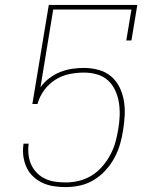

<svg xmlns="http://www.w3.org/2000/svg" viewBox="-20 -755 640 783"><path d="M248 8Q224 8 200 4.5Q176 1 155 -8.5Q134 -18 117 -33.5Q100 -49 90 -69Q80 -89 76 -113Q72 -137 75 -161L76 -169H97L96 -162Q94 -140 97 -119Q100 -98 109 -80Q118 -62 132.5 -48Q147 -34 165.5 -25.5Q184 -17 205 -14Q226 -11 248 -11Q275 -11 302 -17.5Q329 -24 353.5 -39Q378 -54 397 -76Q416 -98 429.5 -123Q443 -148 450.5 -174.5Q458 -201 462 -227Q467 -255 468 -282.5Q469 -310 465 -336Q461 -362 450 -386Q439 -410 420.5 -427Q402 -444 376 -451.5Q350 -459 323 -459Q293 -459 263 -453Q233 -447 206 -430Q179 -413 160 -387Q141 -361 133 -331H112L179 -735H540L516 -590H495L516 -716H197L145 -399Q160 -420 181 -436Q202 -452 226 -461.5Q250 -471 274.5 -474.5Q299 -478 323 -478Q353 -478 382 -470Q411 -462 432.5 -444Q454 -426 467 -400Q480 -374 485 -345Q490 -316 488.5 -285.5Q487 -255 482 -224Q478 -196 469.5 -167Q461 -138 446.5 -111Q432 -84 410.5 -60.5Q389 -37 362.5 -21Q336 -5 306.5 1.5Q277 8 248 8Z"/></svg>

Font: Iosevka Etoile Thin Oblique
Style: Regular
Weight: 100
Italic angle: -9°
Designer: Belleve Invis
Foundry: Belleve Invis
Version: Version 15.5.2; ttfautohint (v1.8.4)